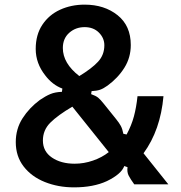

<svg xmlns="http://www.w3.org/2000/svg" viewBox="-20 -795 780 828"><path d="M48 -182Q48 -239 77 -284.5Q106 -330 152 -364Q177 -381 197.5 -389.5Q218 -398 247 -399L249 -413Q206 -429 175 -470Q134 -522 134 -584Q134 -645 162.5 -688Q191 -731 239 -753Q287 -775 345 -775Q430 -775 487 -729.5Q544 -684 544 -601Q544 -547 516.5 -503Q489 -459 444 -426Q426 -413 411.5 -408Q397 -403 375 -402L373 -389Q393 -382 403 -374Q413 -366 428 -347L481 -281Q494 -265 501 -252Q508 -239 512 -218L526 -215Q547 -254 557.5 -293Q568 -332 573 -380H685Q672 -234 599 -134L706 0H559Q543 -22 535 -37.5Q527 -53 530 -74L516 -79Q503 -44 441 -14Q383 13 299 13Q231 13 173.5 -10Q116 -33 82 -77Q48 -121 48 -182ZM430 -600Q430 -631 406.5 -654.5Q383 -678 345 -678Q306 -678 278.5 -653.5Q251 -629 251 -588Q251 -522 322 -467Q375 -499 402.5 -528.5Q430 -558 430 -600ZM449 -139 292 -335Q229 -298 197 -266Q165 -234 165 -189Q165 -142 204 -115.5Q243 -89 302 -89Q342 -89 381 -102.5Q420 -116 449 -139Z"/></svg>

Font: Open Sauce Sans SemiBold
Style: Regular
Weight: 600
Designer: Alfredo Marco Pradil
Foundry: Creative Sauce Fz LLC
Version: Version 1.477